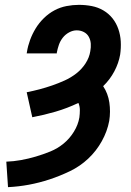

<svg xmlns="http://www.w3.org/2000/svg" viewBox="-20 -763 540 791"><path d="M13 8 6 -97Q36 -98 66.5 -103.5Q97 -109 127.5 -118Q158 -127 187.5 -139Q217 -151 242 -171.5Q267 -192 284.5 -220.5Q302 -249 307 -279Q309 -294 309 -309.5Q309 -325 303 -339Q257 -317 209 -303Q161 -289 113 -280L90 -383Q116 -388 142.5 -395Q169 -402 195 -411Q221 -420 246.5 -431.5Q272 -443 294.5 -460.5Q317 -478 332.5 -502Q348 -526 352 -552Q355 -568 354 -583Q353 -598 346 -611Q339 -624 325.5 -631Q312 -638 296 -638Q280 -638 264.5 -629.5Q249 -621 238.5 -607.5Q228 -594 222.5 -578Q217 -562 214 -546V-543H90L91 -549Q95 -574 104 -598.5Q113 -623 127 -646Q141 -669 161 -688.5Q181 -708 204.5 -720.5Q228 -733 254 -738Q280 -743 305 -743Q332 -743 358 -738Q384 -733 406 -720Q428 -707 443.5 -687.5Q459 -668 467.5 -643.5Q476 -619 477.5 -592.5Q479 -566 475 -538Q469 -503 451 -469Q433 -435 405 -408Q425 -378 430.5 -340.5Q436 -303 430 -265Q422 -222 399.5 -181.5Q377 -141 343.5 -109.5Q310 -78 268.5 -58Q227 -38 184.5 -24Q142 -10 99 -2Q56 6 13 8Z"/></svg>

Font: Iosevka Extrabold Oblique
Style: Regular
Weight: 800
Italic angle: -9°
Monospace: yes
Designer: Belleve Invis
Foundry: Belleve Invis
Version: Version 32.5.0; ttfautohint (v1.8.4)